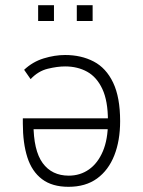

<svg xmlns="http://www.w3.org/2000/svg" viewBox="-20 -712 551 740"><path d="M244 8Q181 8 142 -21.5Q103 -51 85.5 -105.5Q68 -160 68 -236V-256H411V-214H91L109 -236Q109 -132 144.5 -83.5Q180 -35 245 -35Q289 -35 323 -59Q357 -83 376.5 -129Q396 -175 396 -241V-247Q396 -323 374.5 -369Q353 -415 316 -435.5Q279 -456 231 -456Q201 -456 164 -447Q127 -438 98 -407L73 -443Q106 -474 148.5 -487Q191 -500 231 -500Q293 -500 341 -475Q389 -450 416 -393.5Q443 -337 443 -245Q443 -170 420.5 -113Q398 -56 354 -24Q310 8 244 8ZM276 -631V-692H337V-631ZM127 -631V-692H188V-631Z"/></svg>

Font: Nunito Sans 7pt Condensed ExtraLight
Style: Regular
Weight: 250
Width: 3
Designer: Vernon Adams
Foundry: Vernon Adams
Version: Version 3.101;gftools[0.9.27]